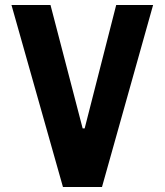

<svg xmlns="http://www.w3.org/2000/svg" viewBox="-20 -750 660 770"><path d="M26 -730 232.5 0H389L594 -730H446L319.5 -235H311.5L182.5 -730Z"/></svg>

Font: Monaspace Neon
Style: Bold
Weight: 700
Designer: Riley Cran & the Lettermatic Team
Foundry: Lettermatic
Version: Version 1.200 (Monaspace Neon)